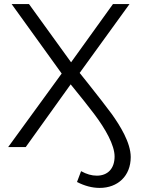

<svg xmlns="http://www.w3.org/2000/svg" viewBox="-20 -720 691 940"><path d="M20 0H106L326 -307C375 -247 413 -199 441 -162C497 -88 541 -9 541 46C541 106 507 140 454 140C429 140 404 133 377 118L357 171C394 190 431 200 468 200C556 200 620 142 620 49C620 -22 567 -106 527 -162C500 -199 462 -247 414 -308L370 -363L614 -700H533L328 -415L122 -700H37L282 -360Z"/></svg>

Font: Malon Grotesk
Style: Regular
Weight: 400
Designer: Julieta Ulanovsky
Foundry: Julieta Ulanovsky
Version: Version 7.200